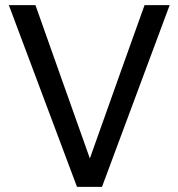

<svg xmlns="http://www.w3.org/2000/svg" viewBox="-20 -731 698 751"><path d="M281.2 0 14.6 -710.9H118.7Q127.4 -686.5 208.3 -458Q289.1 -229.5 331.5 -111.3Q373.5 -230.5 454.3 -456.5Q535.2 -682.6 545.4 -710.9H643.6L378.9 0Z"/></svg>

Font: Muli
Style: Regular
Weight: 400
Designer: Vernon Adams
Foundry: newtypography
Version: Version 2; ttfautohint (v1.00rc1.6-4cba) -l 8 -r 50 -G 200 -